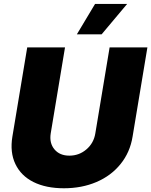

<svg xmlns="http://www.w3.org/2000/svg" viewBox="-20 -975 790 1003"><path d="M552.6 -727.3H750L672.6 -261.4Q659.4 -179.3 609.7 -117.9Q560 -56.5 483.5 -24Q407 8.5 313.9 8.5Q220.2 8.5 154.8 -24.1Q89.5 -56.8 60.4 -118.1Q31.2 -179.3 44.7 -261.4L122.2 -727.3H319.6L245 -278.4Q236.9 -227.6 264.4 -194.8Q291.9 -161.9 342.3 -161.9Q393.5 -161.9 431.6 -194.8Q469.8 -227.6 478 -278.4ZM381.4 -795.5 476.6 -954.5H644.2L510.7 -795.5Z"/></svg>

Font: Karasuma Gothic
Style: Italic
Weight: 900
Italic angle: -9.39999°
Designer: Rasmus Andersson / Ryoko Nishizuka
Foundry: Genbu
Version: Version 1.00